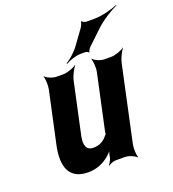

<svg xmlns="http://www.w3.org/2000/svg" viewBox="-144 -890 923 1026"><g transform="rotate(-20 317.0 -377.0)"><path d="M259 -104C220 -104 208 -134 219 -186L282 -478C287 -502 306 -539 318 -552V-554C303 -542 265 -528 242 -528H204C181 -528 149 -542 140 -554L138 -552C144 -539 146 -502 141 -478L78 -187C51 -64 84 10 189 10C238 10 277 -8 309 -35C320 -45 336 -60 341 -70L339 -72C332 -62 326 -43 324 -29V-27C322 -15 311 5 304 12L306 15C314 8 334 0 346 0H399C422 0 454 14 464 26L466 24C460 11 458 -26 463 -50L555 -478C560 -502 578 -539 590 -552V-554C575 -542 538 -528 515 -528H476C453 -528 422 -542 413 -554L410 -552C416 -539 419 -502 414 -478L347 -167C346 -164 344 -150 346 -148L349 -152C347 -153 339 -145 338 -143C319 -118 293 -104 259 -104ZM412 -727 354 -647C334 -619 299 -589 278 -577L279 -573C299 -585 338 -599 365 -599H393C398 -599 409 -594 410 -590L413 -591C412 -596 422 -611 427 -616L508 -693C545 -728 601 -762 634 -777V-780C602 -766 542 -750 500 -750H454C447 -750 431 -757 428 -762L426 -761C427 -755 418 -734 412 -727Z"/></g></svg>

Font: Asimov
Style: EdgeExtremeIt
Weight: 500
Designer: Google
Version: Version 2.000980: 2014